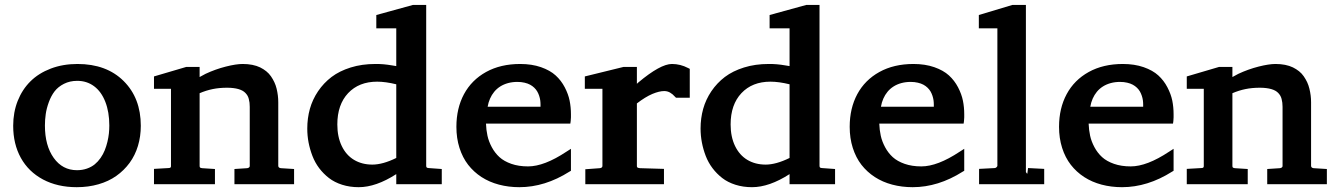

<svg xmlns="http://www.w3.org/2000/svg" viewBox="-20 -757 5493 789"><path d="M164.6 -241.2Q164.6 -158.7 200.7 -108.2Q236.8 -57.6 296.4 -57.6Q318.4 -57.6 337.2 -64.2Q356 -70.8 369.4 -81.8Q382.8 -92.8 393.3 -107.9Q403.8 -123 410.4 -139.4Q417 -155.8 421.4 -174.1Q425.8 -192.4 427.5 -208.7Q429.2 -225.1 429.2 -241.2Q429.2 -296.9 412.8 -338.6Q396.5 -380.4 366.7 -402.6Q336.9 -424.8 297.4 -424.8Q267.1 -424.8 242.9 -412.6Q218.8 -400.4 204.3 -381.6Q189.9 -362.8 180.7 -337.4Q171.4 -312 168 -288.6Q164.6 -265.1 164.6 -241.2ZM34.2 -240.2Q34.2 -295.4 52.7 -342.3Q71.3 -389.2 105 -422.6Q138.7 -456.1 188.5 -475.1Q238.3 -494.1 298.3 -494.1Q417.5 -494.1 488 -424.1Q558.6 -354 558.6 -240.2Q558.6 -196.3 546.9 -157.5Q535.2 -118.7 512.5 -87.6Q489.7 -56.6 458 -34.2Q426.3 -11.7 384.8 0.2Q343.3 12.2 295.4 12.2Q216.3 12.2 156.7 -19.5Q97.2 -51.3 65.7 -108.2Q34.2 -165 34.2 -240.2Z M1006.3 -317.9Q1006.3 -327.1 1005.4 -335Q1004.4 -342.8 1002.4 -350.3Q1000.5 -357.9 997.1 -363.8Q993.7 -369.6 988.5 -375Q983.4 -380.4 976.3 -384.3Q969.2 -388.2 960 -390.9Q950.7 -393.6 939 -395Q927.2 -396.5 913.1 -396.5Q880.9 -396.5 853.8 -390.9Q826.7 -385.3 800.3 -374V-75.2Q800.3 -70.8 802 -68.8Q803.7 -66.9 810.1 -65.9L863.3 -62.5V0H612.8V-63L672.9 -66.4Q676.3 -66.4 678.2 -67.1Q680.2 -67.9 681.2 -69.1Q682.1 -70.3 682.4 -71.8Q682.6 -73.2 682.6 -75.2V-392.1H612.8V-442.9L745.1 -481.9H800.3V-440.4L824.7 -453.6Q865.7 -472.7 908 -483.4Q950.2 -494.1 977.5 -494.1Q998.5 -494.1 1016.8 -490.5Q1035.2 -486.8 1049.1 -480Q1063 -473.1 1074.2 -464.1Q1085.4 -455.1 1093.5 -443.4Q1101.6 -431.6 1107.4 -419.2Q1113.3 -406.7 1116.7 -392.6Q1120.1 -378.4 1121.8 -364.7Q1123.5 -351.1 1123.5 -336.4V-75.7Q1123.5 -67.4 1133.8 -65.9L1188.5 -62.5V0H943.4V-62.5L996.1 -65.9Q999 -66.4 1001 -67.4Q1002.9 -68.4 1003.9 -69.3Q1004.9 -70.3 1005.6 -71.8Q1006.3 -73.2 1006.3 -74Q1006.3 -74.7 1006.3 -75.2Z M1366.2 -245.6Q1366.2 -194.8 1384.3 -157.2Q1402.3 -119.6 1434.8 -100.1Q1467.3 -80.6 1510.3 -80.6Q1531.2 -80.6 1555.9 -87.4Q1580.6 -94.2 1608.4 -107.9V-410.6Q1564.5 -421.4 1529.8 -421.4Q1455.1 -421.4 1410.6 -374.3Q1366.2 -327.1 1366.2 -245.6ZM1242.7 -228.5Q1242.7 -271 1253.4 -309.6Q1264.2 -348.1 1287.1 -382.1Q1310.1 -416 1342.5 -440.7Q1375 -465.3 1421.1 -479.7Q1467.3 -494.1 1522.5 -494.1Q1530.3 -494.1 1538.8 -493.9Q1547.4 -493.7 1555.9 -492.9Q1564.5 -492.2 1573 -491Q1581.5 -489.7 1590.6 -488.3Q1599.6 -486.8 1608.4 -485.4V-640.6H1526.4V-695.3L1677.2 -736.8H1731.4V-75.7Q1731.4 -71.3 1733.2 -69.1Q1734.9 -66.9 1741.2 -66.4L1795.4 -62.5V0H1608.4V-41.5Q1524.9 12.2 1454.1 12.2Q1417.5 12.2 1386 2.2Q1354.5 -7.8 1331.8 -25.4Q1309.1 -43 1291.7 -65.9Q1274.4 -88.9 1263.9 -116.2Q1253.4 -143.6 1248 -171.6Q1242.7 -199.7 1242.7 -228.5Z M1977.1 -249Q1978 -222.7 1983.2 -199.2Q1988.3 -175.8 2001 -152.1Q2013.7 -128.4 2032.5 -111.3Q2051.3 -94.2 2081.3 -83.7Q2111.3 -73.2 2149.9 -73.2Q2216.3 -73.2 2307.1 -133.3L2326.2 -145.5V-55.2L2320.3 -51.8Q2219.2 12.2 2114.3 12.2Q2069.8 12.2 2030.3 1.7Q1990.7 -8.8 1958.7 -29.5Q1926.8 -50.3 1903.8 -79.8Q1880.9 -109.4 1868.2 -149.2Q1855.5 -189 1855.5 -235.8Q1855.5 -312 1886.7 -370.1Q1918 -428.2 1977.5 -461.2Q2037.1 -494.1 2117.7 -494.1Q2165.5 -494.1 2203.1 -481Q2240.7 -467.8 2263.4 -447Q2286.1 -426.3 2300.8 -398.2Q2315.4 -370.1 2320.8 -343.3Q2326.2 -316.4 2326.2 -287.6V-274.9Q2326.2 -269 2325.2 -259.8L2323.7 -249ZM2201.2 -327.1Q2201.2 -336.4 2200 -345.2Q2198.7 -354 2195.6 -363.5Q2192.4 -373 2187.7 -381.1Q2183.1 -389.2 2175.5 -396.5Q2168 -403.8 2158.4 -408.9Q2148.9 -414.1 2135.5 -417.2Q2122.1 -420.4 2106 -420.4Q2085.4 -420.4 2067.6 -415.5Q2049.8 -410.6 2035.6 -401.6Q2021.5 -392.6 2011 -379.9Q2000.5 -367.2 1993.7 -351.6Q1986.8 -335.9 1983.9 -318.4H2201.2Z M2741.2 -494.1Q2775.9 -494.1 2807.6 -477.5L2814.5 -474.1V-355.5H2757.8L2753.9 -359.4Q2744.1 -370.6 2733.2 -376.7Q2722.2 -382.8 2709.5 -382.8Q2699.2 -382.8 2687.3 -379.9Q2675.3 -377 2661.1 -371.1Q2647 -365.2 2630.6 -355.2Q2614.3 -345.2 2597.2 -332V-75.2Q2597.2 -73.2 2597.4 -72.3Q2597.7 -71.3 2598.4 -70.1Q2599.1 -68.8 2600.3 -68.1Q2601.6 -67.4 2604 -66.9Q2606.4 -66.4 2609.9 -65.9L2708.5 -63V0H2385.3V-61.5L2445.3 -65.9Q2455.6 -67.4 2455.6 -75.2V-392.1H2383.3V-442.9L2542 -481.9H2597.2V-412.6L2603 -418Q2693.8 -494.1 2741.2 -494.1Z M2982.4 -245.6Q2982.4 -194.8 3000.5 -157.2Q3018.6 -119.6 3051 -100.1Q3083.5 -80.6 3126.5 -80.6Q3147.5 -80.6 3172.1 -87.4Q3196.8 -94.2 3224.6 -107.9V-410.6Q3180.7 -421.4 3146 -421.4Q3071.3 -421.4 3026.9 -374.3Q2982.4 -327.1 2982.4 -245.6ZM2858.9 -228.5Q2858.9 -271 2869.6 -309.6Q2880.4 -348.1 2903.3 -382.1Q2926.3 -416 2958.7 -440.7Q2991.2 -465.3 3037.4 -479.7Q3083.5 -494.1 3138.7 -494.1Q3146.5 -494.1 3155 -493.9Q3163.6 -493.7 3172.1 -492.9Q3180.7 -492.2 3189.2 -491Q3197.8 -489.7 3206.8 -488.3Q3215.8 -486.8 3224.6 -485.4V-640.6H3142.6V-695.3L3293.5 -736.8H3347.7V-75.7Q3347.7 -71.3 3349.4 -69.1Q3351.1 -66.9 3357.4 -66.4L3411.6 -62.5V0H3224.6V-41.5Q3141.1 12.2 3070.3 12.2Q3033.7 12.2 3002.2 2.2Q2970.7 -7.8 2948 -25.4Q2925.3 -43 2908 -65.9Q2890.6 -88.9 2880.1 -116.2Q2869.6 -143.6 2864.3 -171.6Q2858.9 -199.7 2858.9 -228.5Z M3593.3 -249Q3594.2 -222.7 3599.4 -199.2Q3604.5 -175.8 3617.2 -152.1Q3629.9 -128.4 3648.7 -111.3Q3667.5 -94.2 3697.5 -83.7Q3727.5 -73.2 3766.1 -73.2Q3832.5 -73.2 3923.3 -133.3L3942.4 -145.5V-55.2L3936.5 -51.8Q3835.4 12.2 3730.5 12.2Q3686 12.2 3646.5 1.7Q3606.9 -8.8 3575 -29.5Q3543 -50.3 3520 -79.8Q3497.1 -109.4 3484.4 -149.2Q3471.7 -189 3471.7 -235.8Q3471.7 -312 3502.9 -370.1Q3534.2 -428.2 3593.8 -461.2Q3653.3 -494.1 3733.9 -494.1Q3781.7 -494.1 3819.3 -481Q3856.9 -467.8 3879.6 -447Q3902.3 -426.3 3917 -398.2Q3931.6 -370.1 3937 -343.3Q3942.4 -316.4 3942.4 -287.6V-274.9Q3942.4 -269 3941.4 -259.8L3939.9 -249ZM3817.4 -327.1Q3817.4 -336.4 3816.2 -345.2Q3814.9 -354 3811.8 -363.5Q3808.6 -373 3804 -381.1Q3799.3 -389.2 3791.7 -396.5Q3784.2 -403.8 3774.7 -408.9Q3765.1 -414.1 3751.7 -417.2Q3738.3 -420.4 3722.2 -420.4Q3701.7 -420.4 3683.8 -415.5Q3666 -410.6 3651.9 -401.6Q3637.7 -392.6 3627.2 -379.9Q3616.7 -367.2 3609.9 -351.6Q3603 -335.9 3600.1 -318.4H3817.4Z M4068.4 -66.4Q4069.3 -66.4 4070.3 -66.9Q4071.3 -67.4 4072.3 -67.9Q4073.2 -68.4 4074.2 -69.1Q4075.2 -69.8 4075.9 -70.8Q4076.7 -71.8 4077.1 -72.3Q4078.6 -74.2 4078.6 -74.7V-640.6H4002.4V-695.3L4140.6 -736.8H4195.8V-50.3Q4196.8 -47.9 4198.7 -45.4Q4199.7 -44.9 4200.4 -44.2Q4201.2 -43.5 4201.7 -43L4204.6 -66.4H4205.1L4271 -63V0H4003.4V-63Z M4453.6 -249Q4454.6 -222.7 4459.7 -199.2Q4464.8 -175.8 4477.5 -152.1Q4490.2 -128.4 4509 -111.3Q4527.8 -94.2 4557.9 -83.7Q4587.9 -73.2 4626.5 -73.2Q4692.9 -73.2 4783.7 -133.3L4802.7 -145.5V-55.2L4796.9 -51.8Q4695.8 12.2 4590.8 12.2Q4546.4 12.2 4506.8 1.7Q4467.3 -8.8 4435.3 -29.5Q4403.3 -50.3 4380.4 -79.8Q4357.4 -109.4 4344.7 -149.2Q4332 -189 4332 -235.8Q4332 -312 4363.3 -370.1Q4394.5 -428.2 4454.1 -461.2Q4513.7 -494.1 4594.2 -494.1Q4642.1 -494.1 4679.7 -481Q4717.3 -467.8 4740 -447Q4762.7 -426.3 4777.3 -398.2Q4792 -370.1 4797.4 -343.3Q4802.7 -316.4 4802.7 -287.6V-274.9Q4802.7 -269 4801.8 -259.8L4800.3 -249ZM4677.7 -327.1Q4677.7 -336.4 4676.5 -345.2Q4675.3 -354 4672.1 -363.5Q4668.9 -373 4664.3 -381.1Q4659.7 -389.2 4652.1 -396.5Q4644.5 -403.8 4635 -408.9Q4625.5 -414.1 4612.1 -417.2Q4598.6 -420.4 4582.5 -420.4Q4562 -420.4 4544.2 -415.5Q4526.4 -410.6 4512.2 -401.6Q4498 -392.6 4487.5 -379.9Q4477.1 -367.2 4470.2 -351.6Q4463.4 -335.9 4460.4 -318.4H4677.7Z M5250.5 -317.9Q5250.5 -327.1 5249.5 -335Q5248.5 -342.8 5246.6 -350.3Q5244.6 -357.9 5241.2 -363.8Q5237.8 -369.6 5232.7 -375Q5227.5 -380.4 5220.5 -384.3Q5213.4 -388.2 5204.1 -390.9Q5194.8 -393.6 5183.1 -395Q5171.4 -396.5 5157.2 -396.5Q5125 -396.5 5097.9 -390.9Q5070.8 -385.3 5044.4 -374V-75.2Q5044.4 -70.8 5046.1 -68.8Q5047.9 -66.9 5054.2 -65.9L5107.4 -62.5V0H4856.9V-63L4917 -66.4Q4920.4 -66.4 4922.4 -67.1Q4924.3 -67.9 4925.3 -69.1Q4926.3 -70.3 4926.5 -71.8Q4926.8 -73.2 4926.8 -75.2V-392.1H4856.9V-442.9L4989.3 -481.9H5044.4V-440.4L5068.8 -453.6Q5109.9 -472.7 5152.1 -483.4Q5194.3 -494.1 5221.7 -494.1Q5242.7 -494.1 5261 -490.5Q5279.3 -486.8 5293.2 -480Q5307.1 -473.1 5318.4 -464.1Q5329.6 -455.1 5337.6 -443.4Q5345.7 -431.6 5351.6 -419.2Q5357.4 -406.7 5360.8 -392.6Q5364.3 -378.4 5366 -364.7Q5367.7 -351.1 5367.7 -336.4V-75.7Q5367.7 -67.4 5377.9 -65.9L5432.6 -62.5V0H5187.5V-62.5L5240.2 -65.9Q5243.2 -66.4 5245.1 -67.4Q5247.1 -68.4 5248 -69.3Q5249 -70.3 5249.8 -71.8Q5250.5 -73.2 5250.5 -74Q5250.5 -74.7 5250.5 -75.2Z"/></svg>

Font: TAML ThiruValluvar
Style: Bold
Weight: 400
Version: Version 0.271; dev 7ad24fM